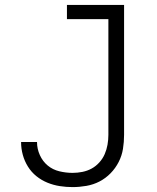

<svg xmlns="http://www.w3.org/2000/svg" viewBox="-20 -755 640 783"><path d="M276 8Q250 8 224 4Q198 0 173.5 -10Q149 -20 128.5 -36.5Q108 -53 94 -75.5Q80 -98 73 -123.5Q66 -149 66 -175Q66 -175 66 -175.5Q66 -176 66 -176H131Q131 -176 131 -175.5Q131 -175 131 -175Q131 -148 142.5 -122.5Q154 -97 174.5 -80Q195 -63 222 -56.5Q249 -50 276 -50Q296 -50 316 -54Q336 -58 353.5 -67.5Q371 -77 385 -92.5Q399 -108 407 -126.5Q415 -145 418.5 -165Q422 -185 422 -205V-677H253V-735H486V-205Q486 -176 481.5 -148Q477 -120 464 -94.5Q451 -69 431 -48.5Q411 -28 386 -15Q361 -2 332.5 3Q304 8 276 8Z"/></svg>

Font: Iosevka SS04 Light Extended
Style: Regular
Weight: 300
Width: 7
Monospace: yes
Designer: Belleve Invis
Foundry: Belleve Invis
Version: Version 19.0.0; ttfautohint (v1.8.4)